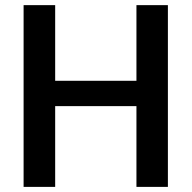

<svg xmlns="http://www.w3.org/2000/svg" viewBox="-20 -731 750 751"><path d="M72.3 0ZM636.7 0H513.7V-315.9H195.8V0H72.3V-710.9H195.8V-415H513.7V-710.9H636.7Z"/></svg>

Font: Roboto-o Medium
Style: Regular
Weight: 500
Designer: Google
Version: Version 2.134; 2016; ttfautohint (v1.6)